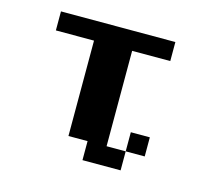

<svg xmlns="http://www.w3.org/2000/svg" viewBox="-82 -643 857 748"><g transform="rotate(15 346.0 -269.0)"><path d="M461.4 -76.7V-153.8H538.1V-76.7ZM307.6 0V-76.7H230.5V-461.4H76.7V-538.1H538.1V-461.4H384.3V-76.7H461.4V0Z"/></g></svg>

Font: Good Old DOS
Style: Regular
Weight: 400
Designer: Vasily Draigo
Foundry: Vasily Draigo
Version: 1.0